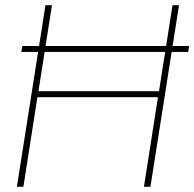

<svg xmlns="http://www.w3.org/2000/svg" viewBox="-20 -719 748 739"><path d="M62 -519 66 -542H708L704 -519ZM45 0 155 -699H180L128 -368H592L644 -699H669L559 0H534L588 -345H124L70 0Z"/></svg>

Font: MuseoModerno Thin
Style: Italic
Weight: 100
Italic angle: -9°
Designer: Pablo Cosgaya, Héctor Gatti, Marcela Romero, and the Authors of The MuseoModerno Project.
Foundry: Omnibus-Type Team
Version: Version 1.003